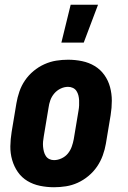

<svg xmlns="http://www.w3.org/2000/svg" viewBox="-20 -779 540 807"><path d="M207 8Q177 8 148 2Q119 -4 95 -18.5Q71 -33 55 -56Q39 -79 31 -107Q23 -135 23.5 -164.5Q24 -194 29 -225L49 -345Q53 -369 61.5 -394Q70 -419 85 -441Q100 -463 121 -480.5Q142 -498 166.5 -509Q191 -520 216 -524Q241 -528 266 -528Q296 -528 325 -522Q354 -516 378 -501.5Q402 -487 418.5 -464Q435 -441 442.5 -413Q450 -385 450 -355.5Q450 -326 445 -295L425 -175Q421 -151 412 -126Q403 -101 388 -79Q373 -57 352 -39.5Q331 -22 307 -11Q283 0 257.5 4Q232 8 207 8ZM207 -106Q223 -106 239 -113.5Q255 -121 265.5 -134Q276 -147 281.5 -162.5Q287 -178 290 -194L310 -314Q312 -325 312.5 -336Q313 -347 312.5 -357.5Q312 -368 309.5 -378Q307 -388 301.5 -396.5Q296 -405 286.5 -409.5Q277 -414 266 -414Q250 -414 234.5 -406.5Q219 -399 208 -386Q197 -373 191.5 -357.5Q186 -342 184 -326L164 -206Q162 -195 161 -184Q160 -173 161 -162.5Q162 -152 164.5 -142Q167 -132 172.5 -123.5Q178 -115 187 -110.5Q196 -106 207 -106ZM238 -600 277 -759H392L332 -600Z"/></svg>

Font: Iosevka Heavy
Style: Italic
Weight: 900
Italic angle: -9°
Monospace: yes
Designer: Belleve Invis
Foundry: Belleve Invis
Version: Version 32.5.0; ttfautohint (v1.8.4)